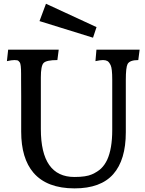

<svg xmlns="http://www.w3.org/2000/svg" viewBox="-20 -1017 790 1044"><path d="M499 -684.6 504.4 -747.1H739.3L731.9 -690.4Q685.5 -690.4 673.8 -668.9Q664.1 -650.4 664.1 -582.5V-297.9Q664.1 -147.5 595.9 -70.1Q527.8 7.3 385.3 7.3Q235.4 7.3 162.1 -77.6Q95.2 -155.8 95.2 -301.3V-495.1L94.7 -586.9V-615.2Q94.7 -667.5 87.6 -677.7Q80.6 -688 73.2 -689.2Q65.9 -690.4 58.6 -690.4Q43.5 -690.4 17.6 -684.6L24.4 -747.1H299.3L292 -690.4Q231.9 -690.4 216.8 -674.3Q202.1 -658.7 202.1 -596.2V-315.4Q202.1 -54.7 384.8 -54.7Q447.8 -54.7 479.5 -68.8Q511.2 -83 530 -101.1Q548.8 -119.1 562.5 -147.5Q590.3 -207.5 590.3 -310.5V-584Q590.3 -644 581.8 -662.1Q573.2 -680.2 563.7 -685.3Q554.2 -690.4 540 -690.4Q525.9 -690.4 499 -684.6ZM230 -996.6 504.9 -869.6 485.8 -812 194.8 -902.3Z"/></svg>

Font: HeadlandOne
Style: Regular
Weight: 400
Designer: Gary Lonergan
Foundry: Sorkin Type Co.
Version: Version 1.002